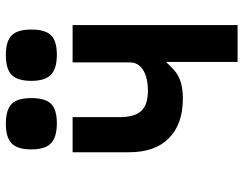

<svg xmlns="http://www.w3.org/2000/svg" viewBox="-106 -706 812 640"><g transform="rotate(-90 300.0 -386.0)"><path d="M413.5 -239Q395 -218 379.5 -206.2Q364 -194.5 343 -188.5Q322 -182.5 291 -182.5Q206 -182.5 159.2 -229Q112.5 -275.5 112.5 -361.5V-550H229.5V-393Q229.5 -343.5 250 -321.2Q270.5 -299 316.5 -299Q361 -299 386.5 -314.8Q412 -330.5 412 -359.5V-550H536.5V0H413.5ZM122 -687.5Q122 -733.5 141.8 -753Q161.5 -772.5 207.5 -772.5Q254 -772.5 273.5 -753.2Q293 -734 293 -687.5Q293 -641.5 274 -622Q255 -602.5 209 -602.5Q162.5 -602.5 142.2 -622.2Q122 -642 122 -687.5ZM350.5 -687.5Q350.5 -733.5 370.2 -753Q390 -772.5 436 -772.5Q482.5 -772.5 502 -753.2Q521.5 -734 521.5 -687.5Q521.5 -641.5 502.5 -622Q483.5 -602.5 437.5 -602.5Q391 -602.5 370.8 -622.2Q350.5 -642 350.5 -687.5Z"/></g></svg>

Font: JuliaMono ExtraBold
Style: Regular
Weight: 800
Monospace: yes
Designer: cormullion
Foundry: corm
Version: Version 0.055; ttfautohint (v1.8.4)